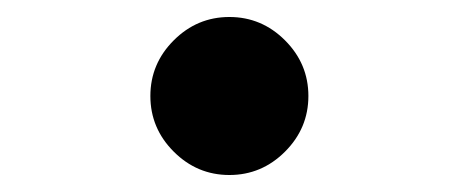

<svg xmlns="http://www.w3.org/2000/svg" viewBox="-20 -413 540 226"><path d="M250 -207Q212 -207 184.5 -234.5Q157 -262 157 -300Q157 -338 184.5 -365.5Q212 -393 250 -393Q288 -393 315.5 -365.5Q343 -338 343 -300Q343 -262 315.5 -234.5Q288 -207 250 -207Z"/></svg>

Font: Reem Kufi SemiBold
Style: Regular
Weight: 600
Designer: Khaled Hosny
Version: Version 1.001